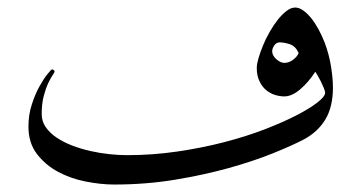

<svg xmlns="http://www.w3.org/2000/svg" viewBox="-20 -493 972 517"><path d="M876.5 -257.3Q876.5 -205.1 856 -171.1Q835.4 -137.2 797.4 -117.2Q766.6 -101.1 714.6 -80.1Q662.6 -59.1 595.9 -40.5Q529.3 -22 450.9 -9Q372.6 3.9 287.6 3.9Q251.5 3.9 210.7 -4.2Q169.9 -12.2 136 -30.5Q102.1 -48.8 79.3 -78.6Q56.6 -108.4 56.6 -152.3Q56.6 -184.1 65.7 -211.9Q74.7 -239.7 86.4 -260.7Q98.1 -281.7 108.2 -293.9Q118.2 -306.2 120.1 -306.2Q122.1 -306.2 124.5 -304.4Q127 -302.7 127 -300.8Q127 -298.3 121.6 -290.5Q116.2 -282.7 109.6 -268.6Q103 -254.4 97.7 -234.1Q92.3 -213.9 92.3 -186Q92.3 -166 103.3 -150.4Q114.3 -134.8 132.3 -122.6Q150.4 -110.4 173.8 -101.3Q197.3 -92.3 223.1 -86.4Q249 -80.6 274.4 -77.9Q299.8 -75.2 322.3 -75.2Q391.1 -75.2 457.5 -85Q523.9 -94.7 583.3 -110.1Q642.6 -125.5 692.1 -144.5Q741.7 -163.6 778.1 -182.4Q814.5 -201.2 835 -217.3Q855.5 -233.4 855.5 -243.2Q855.5 -247.6 851.8 -256.3Q848.1 -265.1 844 -273.7Q839.8 -282.2 835.2 -289.8Q830.6 -297.4 829.1 -299.8Q811 -272 788.6 -252.7Q766.1 -233.4 745.6 -233.4Q733.4 -233.4 720.2 -237.5Q707 -241.7 696.3 -250.7Q685.5 -259.8 678.5 -274.7Q671.4 -289.6 671.4 -310.1Q671.4 -320.3 676 -336.2Q680.7 -352.1 688 -370.1Q695.3 -388.2 705.8 -406.5Q716.3 -424.8 727.5 -439.2Q738.8 -453.6 751 -463.1Q763.2 -472.7 774.9 -472.7Q785.2 -472.7 796.1 -465.1Q807.1 -457.5 817.6 -444.6Q828.1 -431.6 837.4 -414.6Q846.7 -397.5 854 -378.9Q866.2 -346.7 871.3 -314.2Q876.5 -281.7 876.5 -257.3ZM784.2 -350.1Q775.9 -368.7 760.7 -373.8Q745.6 -378.9 732.9 -378.9Q724.1 -378.9 718.5 -370.6Q712.9 -362.3 712.9 -355Q712.9 -349.1 715.8 -343.8Q718.8 -338.4 723.6 -334Q728.5 -329.6 734.1 -326.7Q739.7 -323.7 745.6 -323.7Q757.8 -323.7 768.8 -331.8Q779.8 -339.8 784.2 -350.1Z"/></svg>

Font: Accordance
Style: Italic
Weight: 400
Italic angle: -11°
Version: Version 1.2 (build January 31, 2020) Miklal Software Solutio